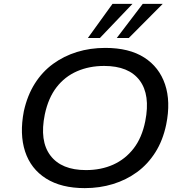

<svg xmlns="http://www.w3.org/2000/svg" viewBox="-20 -961 947 990"><path d="M417 9Q296 9 217.5 -40.5Q139 -90 109.5 -179.5Q80 -269 103 -388Q121 -469 159.5 -530Q198 -591 253.5 -631.5Q309 -672 377 -693Q445 -714 523 -714Q646 -714 723.5 -664.5Q801 -615 831 -526Q861 -437 837 -319Q820 -237 781 -175.5Q742 -114 686.5 -73.5Q631 -33 562.5 -12Q494 9 417 9ZM423 -84Q501 -84 563.5 -112Q626 -140 669 -195.5Q712 -251 729 -336Q756 -472 700 -546.5Q644 -621 517 -621Q440 -621 377 -593.5Q314 -566 271.5 -511Q229 -456 211 -371Q183 -234 240 -159Q297 -84 423 -84ZM433 -765 560 -941H663L495 -765ZM582 -765 716 -941H819L644 -765Z"/></svg>

Font: Nunito Sans 7pt SemiExpanded Medium
Style: Italic
Weight: 500
Width: 6
Italic angle: -9°
Designer: Vernon Adams
Foundry: Vernon Adams
Version: Version 3.101;gftools[0.9.27]